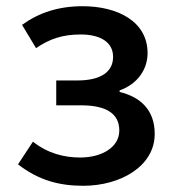

<svg xmlns="http://www.w3.org/2000/svg" viewBox="-20 -584 560 618"><path d="M248 14C368 14 478 -49 478 -153C478 -231 431 -272 365 -288V-293C424 -314 455 -362 455 -413C455 -516 357 -564 246 -564C168 -564 105 -543 51 -504L96 -429C140 -459 181 -473 240 -473C302 -473 344 -449 344 -401C344 -353 305 -325 229 -325H161V-245H241C321 -245 364 -219 364 -164C364 -110 308 -77 238 -77C187 -77 134 -90 86 -128L38 -55C105 -3 172 14 248 14Z"/></svg>

Font: GenYoGothic2 TW M
Style: Regular
Weight: 500
Version: Version 2.100;PS 2.1;hotconv 16.6.51;makeotf.lib2.5.65220 DE